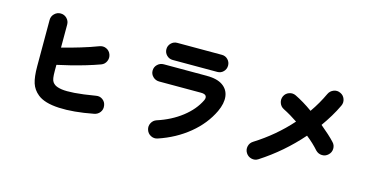

<svg xmlns="http://www.w3.org/2000/svg" viewBox="-81 -1179 3162 1627"><g transform="rotate(15 1500.0 -365.0)"><path d="M782 -17Q607 17 479.5 10.5Q352 4 292 -45Q246 -82 229 -135Q212 -188 212 -282V-688Q212 -720 235 -742.5Q258 -765 289 -765Q321 -765 343.5 -742.5Q366 -720 366 -688V-486Q444 -506 527 -531Q610 -556 675 -581Q708 -594 737 -580.5Q766 -567 777 -537Q788 -507 775 -477.5Q762 -448 732 -437Q677 -417 613.5 -398Q550 -379 486.5 -363Q423 -347 366 -335V-282Q366 -243 369.5 -221Q373 -199 381 -187Q389 -175 402 -166Q423 -152 463 -146Q503 -140 574.5 -145Q646 -150 759 -169Q791 -175 816.5 -156Q842 -137 846 -105Q851 -73 832.5 -48Q814 -23 782 -17Z M1356 46Q1326 56 1297.5 41.5Q1269 27 1259 -4Q1249 -34 1263.5 -62.5Q1278 -91 1308 -101Q1429 -140 1520 -210.5Q1611 -281 1654 -370Q1665 -394 1655 -409Q1645 -424 1610 -424H1244Q1212 -424 1189 -446Q1166 -468 1166 -499Q1166 -531 1189 -553Q1212 -575 1244 -575H1621Q1712 -575 1761.5 -540.5Q1811 -506 1818.5 -446.5Q1826 -387 1791 -312Q1733 -190 1619.5 -97Q1506 -4 1356 46ZM1307 -630Q1276 -630 1254 -652Q1232 -674 1232 -705Q1232 -736 1254 -758Q1276 -780 1307 -780H1699Q1730 -780 1751.5 -758Q1773 -736 1773 -705Q1773 -674 1751.5 -652Q1730 -630 1699 -630Z M2226 -5Q2199 12 2168 4.5Q2137 -3 2120 -30Q2103 -57 2110 -88Q2117 -119 2144 -136Q2319 -246 2452 -396Q2421 -417 2389 -436Q2357 -455 2325 -471Q2297 -485 2286.5 -515Q2276 -545 2289 -574Q2303 -603 2333 -613.5Q2363 -624 2392 -610Q2427 -593 2467 -569Q2507 -545 2547 -516Q2577 -559 2602 -602.5Q2627 -646 2648 -691Q2662 -720 2692 -731.5Q2722 -743 2751 -729Q2780 -716 2791 -685.5Q2802 -655 2788 -626Q2764 -575 2733.5 -524.5Q2703 -474 2668 -425Q2707 -393 2740 -363Q2773 -333 2795 -309Q2817 -286 2816 -254Q2815 -222 2791 -200Q2768 -178 2736.5 -179Q2705 -180 2682 -203Q2660 -228 2632.5 -254Q2605 -280 2573 -305Q2420 -130 2226 -5Z"/></g></svg>

Font: Zen Maru Gothic Black
Style: Regular
Weight: 900
Designer: Yoshimichi Ohira
Foundry: Positype
Version: Version 1.001